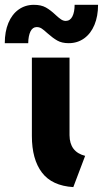

<svg xmlns="http://www.w3.org/2000/svg" viewBox="-70 -764 425 792"><path d="M61.5 -203.1V-526.4H216.8V-206.1Q217.3 -137.2 281.2 -121.1L232.4 7.8Q144.5 2.4 103 -52.2Q61.5 -106.9 61.5 -203.1ZM69.8 -744.1Q99.6 -744.1 119.1 -733.2Q138.7 -722.2 159.7 -702.1Q172.9 -689.9 182.1 -683.8Q191.4 -677.7 201.7 -677.7Q219.7 -678.2 228.8 -696.5Q237.8 -714.8 237.8 -744.1H334.5Q334.5 -697.3 319.6 -661.4Q304.7 -625.5 277.1 -605.7Q249.5 -585.9 213.4 -585.9Q185.1 -585.9 166.3 -596.7Q147.5 -607.4 125.5 -627Q111.3 -640.1 102.1 -646.2Q92.8 -652.3 81.5 -652.3Q64.5 -652.3 55.7 -634.3Q46.9 -616.2 46.4 -585.9H-50.3Q-50.3 -633.8 -35.4 -669.4Q-20.5 -705.1 6.8 -724.6Q34.2 -744.1 69.8 -744.1Z"/></svg>

Font: Reddit Sans Strawberry ExBold
Style: Regular
Weight: 800
Designer: Stephen Hutchings
Foundry: Reddit
Version: Version 1.013